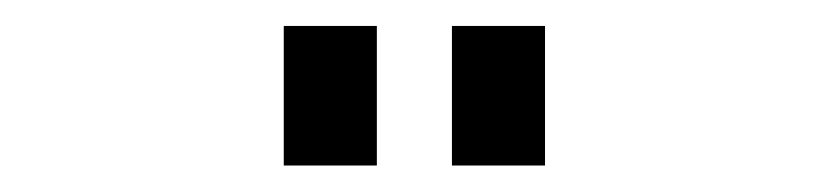

<svg xmlns="http://www.w3.org/2000/svg" viewBox="-20 -626 626 145"><path d="M194.3 -501V-606.4H264.6V-501ZM321.3 -501V-606.4H391.6V-501Z"/></svg>

Font: Thabit
Style: Regular
Weight: 500
Designer: Regenerated by Nadim Shaikli
Foundry: MAK Alagha
Version: 0.01